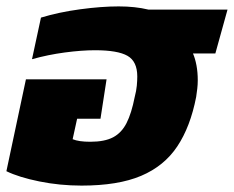

<svg xmlns="http://www.w3.org/2000/svg" viewBox="-40 -570 731 600"><path d="M215 10Q147 10 83 -3Q19 -16 -20 -35L41 -322H293L274 -199H201L187 -135Q206 -127 242 -127Q287 -127 313.5 -141Q340 -155 355.5 -185.5Q371 -216 381 -267Q386 -286 387.5 -302Q389 -318 389 -331Q389 -378 358.5 -395.5Q328 -413 257 -413Q215 -413 162.5 -406Q110 -399 60 -385L88 -515Q144 -532 210.5 -541Q277 -550 331 -550Q357 -550 380 -547.5Q403 -545 424 -540H671L633 -403H563Q570 -387 574 -365.5Q578 -344 578 -319Q578 -306 576.5 -293Q575 -280 573 -267Q555 -174 514 -112.5Q473 -51 401 -20.5Q329 10 215 10Z"/></svg>

Font: Kanit
Style: Bold Italic
Weight: 700
Italic angle: -12°
Designer: Katatrad Team
Foundry: CadsonDemak
Version: Version 2.000; ttfautohint (v1.8.3)